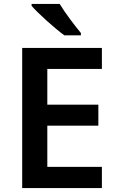

<svg xmlns="http://www.w3.org/2000/svg" viewBox="-20 -1051 598 978"><path d="M284 -1031H141V-1021C173 -984 259 -906 308 -871H392V-883C361 -920 311 -986 284 -1031ZM499 -93V-201H221V-411H481V-518H221V-700H499V-807H93V-93Z"/></svg>

Font: Noto Sans Kannada UI SemiBold
Style: Regular
Weight: 600
Designer: Jelle Bosma - Monotype Design Team
Foundry: Monotype Imaging Inc.
Version: Version 2.005